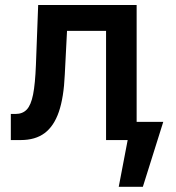

<svg xmlns="http://www.w3.org/2000/svg" viewBox="-20 -550 690 754"><path d="M22.5 -102.5H41Q68.8 -102.5 85.2 -119.9Q101.6 -137.2 109.9 -178.7Q118.2 -220.2 121.1 -295.9L129.9 -530.3H516.6V-71.3H621.1L541 183.6H446.3L481.4 0H396.5V-428.7H243.2L234.4 -256.8Q230.5 -167.5 211.2 -111.1Q191.9 -54.7 155.3 -27.3Q118.7 0 61.5 0H22.5Z"/></svg>

Font: Pretendard SemiBold
Style: Regular
Weight: 600
Designer: Base glyphs from Inter by Rasmus Andersson; Hangeul glyphs from Noto Sans CJK(Source Han Sans) by Jang Soo-young and Kan
Foundry: Kil Hyung-jin
Version: Version 1.309